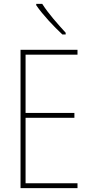

<svg xmlns="http://www.w3.org/2000/svg" viewBox="-20 -971 472 991"><path d="M198 -951H167V-944C201 -894 259 -833 302 -793H319V-802C279 -846 231 -899 198 -951ZM380 0V-25H112V-363H364V-388H112V-689H380V-714H86V0Z"/></svg>

Font: Noto Sans Gurmukhi Condensed Thin
Style: Regular
Weight: 100
Width: 3
Designer: Jelle Bosma - Monotype Design Team
Foundry: Monotype Imaging Inc.
Version: Version 2.004